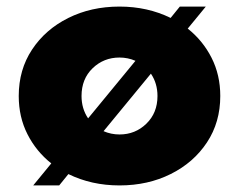

<svg xmlns="http://www.w3.org/2000/svg" viewBox="-20 -548 727 584"><path d="M81 16H160L188 -18.5Q258.5 16 343.5 16Q430 16 499.5 -18.8Q569 -53.5 609.5 -114.8Q650 -176 650 -256Q650 -320 623.5 -372.2Q597 -424.5 551 -461L606 -528H527L499 -493.5Q428.5 -528 343.5 -528Q257 -528 187.5 -493.2Q118 -458.5 77.5 -397.2Q37 -336 37 -256Q37 -192 63.5 -139.8Q90 -87.5 136 -51ZM228 -256Q228 -308 261.8 -340.5Q295.5 -373 343.5 -373Q369 -373 392 -363L248 -188Q228 -217.5 228 -256ZM343.5 -139Q318 -139 295 -149L439 -324Q459 -294.5 459 -256Q459 -204.5 425.2 -171.8Q391.5 -139 343.5 -139Z"/></svg>

Font: Spartan ExtraBold
Style: Regular
Weight: 800
Designer: Matt Bailey, Mirko Velimirovic
Foundry: Matt Bailey
Version: Version 1.003; ttfautohint (v1.8.3)